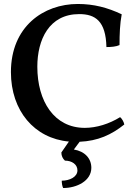

<svg xmlns="http://www.w3.org/2000/svg" viewBox="-20 -705 688 967"><path d="M352 48 381 9C473 5 541 -26 606 -78C604 -90 595 -107 585 -115C530 -81 466 -61 407 -61C253 -61 168 -195 168 -369C168 -505 227 -634 379 -634C460 -634 513 -599 516 -468C540 -468 565 -470 582 -478C582 -533 584 -586 593 -633C521 -667 452 -685 372 -685C199 -685 35 -571 35 -342C35 -147 153 -8 327 8L289 63C289 80 296 94 307 104C342 104 370 123 370 153C370 186 331 205 291 205C291 216 293 232 298 242C367 242 440 206 440 140C440 93 407 57 352 48Z"/></svg>

Font: Vollkorn Semibold
Style: Regular
Weight: 600
Designer: Friedrich Althausen
Foundry: Friedrich Althausen
Version: Version 4.015;PS 004.015;hotconv 1.0.88;makeotf.lib2.5.64775